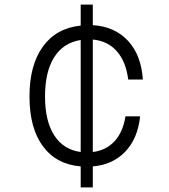

<svg xmlns="http://www.w3.org/2000/svg" viewBox="-20 -716 740 840"><path d="M333 104V12Q226 3 167.5 -76.5Q109 -156 109 -294Q109 -431 167.5 -512Q226 -593 333 -604V-696H386V-606Q482 -600 540 -537.5Q598 -475 605 -368H541Q531 -447 491 -492Q451 -537 386 -543V-51Q444 -58 481 -98Q518 -138 529 -207H593Q583 -110 528 -52.5Q473 5 386 12V104ZM177 -294Q177 -186 217.5 -123.5Q258 -61 333 -51V-541Q257 -529 217 -465.5Q177 -402 177 -294Z"/></svg>

Font: Martian Mono ExtraLight
Style: Regular
Weight: 200
Monospace: yes
Designer: Roman Shamin
Foundry: Evil Martians
Version: Version 1.000; ttfautohint (v1.8.4.7-5d5b)